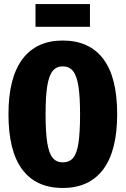

<svg xmlns="http://www.w3.org/2000/svg" viewBox="-20 -914 623 952"><path d="M561 -348Q561 -167 492 -74.5Q423 18 291 18Q159 18 90.5 -73.5Q22 -165 22 -348Q22 -528 91 -620.5Q160 -713 291 -713Q423 -713 492 -622Q561 -531 561 -348ZM206 -348Q206 -257 214.5 -205Q223 -153 241.5 -131Q260 -109 291 -109Q324 -109 342.5 -131Q361 -153 369 -204.5Q377 -256 377 -348Q377 -437 368.5 -488.5Q360 -540 341.5 -562.5Q323 -585 291 -585Q260 -585 241.5 -562.5Q223 -540 214.5 -488.5Q206 -437 206 -348ZM156 -781V-894H426V-781Z"/></svg>

Font: Fira Sans Compressed ExtraBold
Style: Regular
Weight: 800
Width: 1
Designer: bBox Type GmbH & Carrois Corporate GbR & Edenspiekermann AG
Foundry: bBox Type GmbH & Carrois Corporate GbR & Edenspiekermann AG
Version: Version 4.301